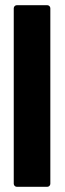

<svg xmlns="http://www.w3.org/2000/svg" viewBox="-20 -720 250 740"><path d="M33 -12V-688Q33 -693 36.5 -696.5Q40 -700 45 -700H162Q167 -700 170.5 -696.5Q174 -693 174 -688V-12Q174 -7 170.5 -3.5Q167 0 162 0H45Q40 0 36.5 -3.5Q33 -7 33 -12Z"/></svg>

Font: Barlow Condensed
Style: Bold
Weight: 700
Width: 3
Designer: Jeremy Tribby
Foundry: Tribby Type
Version: Version 1.500